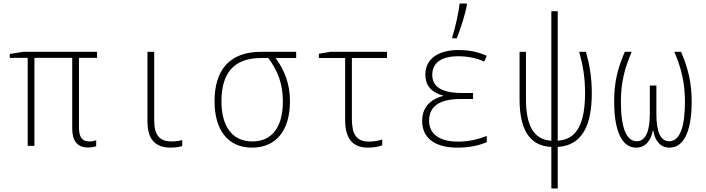

<svg xmlns="http://www.w3.org/2000/svg" viewBox="-20 -822 3981 1082"><path d="M475 9C496 9 512 6 522 2V-32C512 -28 501 -25 483 -25C441 -25 425 -51 425 -105V-496H527V-530H111L35 -518V-496H136V0H174V-496H387V-97C387 -27 417 9 475 9Z M943 10C966 10 992 6 1007 1V-33C992 -28 969 -25 947 -25C881 -25 849 -58 849 -144V-530H811V-138C811 -34 857 10 943 10Z M1400 10C1537 10 1614 -88 1614 -251C1614 -350 1584 -425 1533 -495H1649V-530H1451C1273 -530 1189 -427 1189 -251C1189 -93 1262 10 1400 10ZM1402 -25C1285 -25 1228 -115 1228 -251C1228 -407 1295 -495 1451 -495H1492C1545 -424 1574 -350 1574 -251C1574 -109 1516 -25 1402 -25Z M2055 10C2086 10 2116 4 2134 -3V-36C2113 -29 2085 -24 2061 -24C1987 -24 1963 -66 1963 -154V-495H2161V-530H1842L1777 -519V-495H1925V-148C1925 -46 1962 10 2055 10Z M2529 -614V-606H2554C2574 -657 2601 -737 2611 -793V-802H2570C2564 -745 2544 -661 2529 -614ZM2558 10C2631 10 2687 -5 2723 -21V-56C2675 -37 2625 -24 2559 -24C2451 -24 2398 -72 2398 -141C2398 -226 2461 -264 2576 -264H2646V-298H2583C2470 -298 2416 -333 2416 -400C2416 -468 2467 -505 2563 -505C2621 -505 2669 -493 2709 -475L2723 -508C2674 -528 2633 -540 2562 -540C2463 -540 2377 -499 2377 -402C2377 -346 2404 -304 2477 -283V-281C2399 -261 2359 -212 2359 -140C2359 -51 2422 10 2558 10Z M3087 6V240H3123V6C3262 -2 3315 -117 3315 -297C3315 -387 3303 -455 3282 -530H3244C3265 -455 3277 -386 3277 -298C3277 -132 3234 -35 3123 -29V-759H3087V-29C2983 -35 2944 -122 2944 -265V-530H2908V-261C2908 -98 2961 1 3087 6Z M3565 10C3614 10 3648 -26 3659 -87H3661C3672 -26 3702 10 3753 10C3846 10 3878 -110 3878 -250C3878 -356 3857 -440 3818 -530H3780C3819 -440 3840 -355 3840 -249C3840 -108 3812 -26 3751 -26C3701 -26 3679 -81 3679 -180V-340H3642V-180C3642 -81 3617 -26 3569 -26C3510 -26 3479 -101 3479 -250C3479 -357 3500 -437 3540 -530H3501C3462 -440 3441 -361 3441 -251C3441 -78 3487 10 3565 10Z"/></svg>

Font: Noto Sans Mono SemiCondensed ExtraLight
Style: Regular
Weight: 200
Width: 4
Designer: Monotype Design Team
Foundry: Monotype Imaging Inc.
Version: Version 2.014